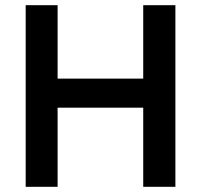

<svg xmlns="http://www.w3.org/2000/svg" viewBox="-20 -720 774 740"><path d="M532 0V-700H656V0ZM79 0V-700H202V0ZM143 -305V-417H580V-305Z"/></svg>

Font: SUSE Thin SemiBold
Style: Regular
Weight: 600
Version: Version 1.000